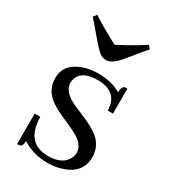

<svg xmlns="http://www.w3.org/2000/svg" viewBox="-163 -719 716 810"><g transform="rotate(30 195.5 -314.0)"><path d="M185.5 -16.6C113.9 -17.3 77.5 -59.6 76.2 -143.6H48.8V4.9C54 4.9 58.6 4.6 62.5 3.9C71 1.3 75.2 -8.5 75.2 -25.4C109.7 -2.6 150.4 9.1 197.3 9.8C222.7 9.8 246.1 6.2 267.6 -1C323.6 -18.6 351.6 -53.7 351.6 -106.4C351.6 -135.1 342.1 -159.8 323.2 -180.7C305.7 -200.2 270.5 -220.7 217.8 -242.2C198.2 -250 183.9 -256.2 174.8 -260.7C134.4 -280.3 114.3 -304 114.3 -332C114.3 -340.5 115.9 -348.6 119.1 -356.4C130.9 -385.1 161.1 -399.4 210 -399.4C275.1 -398.8 308.3 -368.5 309.6 -308.6H335V-430.7C330.4 -430.7 326.2 -430.3 322.3 -429.7C313.2 -427.1 308.6 -416.3 308.6 -397.5C277.3 -415.7 240.2 -424.8 197.3 -424.8C170.6 -424.8 145.8 -420.6 123 -412.1C73.6 -393.9 48.8 -362.3 48.8 -317.4C48.8 -288.7 58.3 -263.7 77.1 -242.2C94.7 -222.7 130.2 -201.8 183.6 -179.7C203.1 -171.2 217.1 -164.7 225.6 -160.2C265.3 -140.6 285.2 -117.2 285.2 -89.8C285.2 -78.1 282.2 -67.4 276.4 -57.6C260.7 -30.3 230.5 -16.6 185.5 -16.6ZM196.3 -489.3C188.5 -489.3 180.3 -491.2 171.9 -495.1C160.2 -501.6 140 -522.1 111.3 -556.6C89.8 -582.7 71.6 -603.8 56.6 -620.1L69.3 -636.7C96 -618.5 138 -594.1 195.3 -563.5C237.6 -585 279.6 -609 321.3 -635.7L334 -621.1C319.7 -604.8 301.8 -583.3 280.3 -556.6L255.9 -527.3C233.7 -502 213.9 -489.3 196.3 -489.3Z"/></g></svg>

Font: Abhaya Libre
Style: Regular
Weight: 400
Designer: Pushpananda Ekanayake, Sol Matas, Pathum Egodawatta
Foundry: Mooniak
Version: Version 1.041; ; ttfautohint (v1.5)